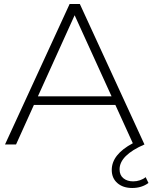

<svg xmlns="http://www.w3.org/2000/svg" viewBox="-20 -720 760 957"><path d="M327 -700H378L700 0Q576 54 576 124Q576 153 595 168.5Q614 184 644 184Q661 184 677.5 178.5Q694 173 706 163L720 192Q686 217 639 217Q593 217 565 192.5Q537 168 537 127Q537 50 642 -6L555 -197H149L60 0H5ZM536 -240 352 -644 169 -240Z"/></svg>

Font: Goldbeck Next Light
Style: Regular
Weight: 300
Designer: Julieta Ulanovsky
Foundry: Julieta Ulanovsky
Version: Version 7.200